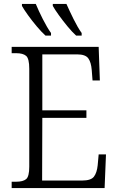

<svg xmlns="http://www.w3.org/2000/svg" viewBox="-20 -951 598 971"><path d="M39 0V-32H62Q96 -32 112 -45Q128 -58 128 -108V-603Q128 -655 112 -668.5Q96 -682 62 -682H39V-714H479L485 -544H448L444 -596Q441 -636 426.5 -656Q412 -676 370 -676H194V-393H417V-355H194L193 -38H396Q440 -38 455 -57.5Q470 -77 474 -115L479 -170H516L509 0ZM365 -771Q345 -789 321.5 -817.5Q298 -846 277.5 -874.5Q257 -903 247 -921V-931H316Q331 -897 352 -854.5Q373 -812 393 -784V-771ZM210 -771Q190 -789 166 -817.5Q142 -846 121.5 -874.5Q101 -903 91 -921V-931H161Q175 -897 196.5 -854.5Q218 -812 238 -784V-771Z"/></svg>

Font: Noto Serif SemiCondensed Light
Style: Regular
Weight: 300
Width: 4
Designer: Monotype Design Team
Foundry: Monotype Imaging Inc.
Version: Version 2.013